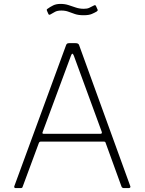

<svg xmlns="http://www.w3.org/2000/svg" viewBox="-20 -963 740 983"><path d="M60 0Q56 0 54 -2.5Q52 -5 53 -9L318 -731Q320 -737 323.5 -739.5Q327 -742 334 -742H367Q382 -742 385 -732L647 -10Q649 -6 646.5 -3Q644 0 639 0H615Q605 0 602 -8L521 -231Q520 -235 518 -236.5Q516 -238 511 -238H189Q182 -238 179 -231L96 -7Q95 -3 92.5 -1.5Q90 0 85 0H60ZM494 -278Q504 -278 501 -288L358 -678Q354 -688 350.5 -688Q347 -688 343 -677L198 -286Q195 -278 203 -278ZM475 -904Q465 -898 450 -891.5Q435 -885 408 -885Q382 -885 364 -891Q346 -897 330.5 -903Q315 -909 294 -909Q272 -909 260 -901.5Q248 -894 238 -889Q234 -887 231.5 -887.5Q229 -888 227 -893L220 -909Q219 -913 219.5 -914.5Q220 -916 222 -917Q237 -928 252.5 -935.5Q268 -943 290 -943Q312 -943 330.5 -937Q349 -931 368 -924.5Q387 -918 409 -918Q426 -918 436 -922.5Q446 -927 459 -934Q464 -937 467 -936.5Q470 -936 472 -931L480 -913Q482 -909 475 -904Z"/></svg>

Font: Libre Franklin Thin
Style: Regular
Weight: 100
Designer: Pablo Impallari, Rodrigo Fuenzalida, Nhung Nguyen
Foundry: Impallari Type
Version: Version 3.000